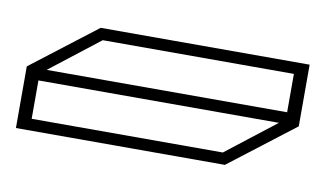

<svg xmlns="http://www.w3.org/2000/svg" viewBox="-34 -74 469 276"><g transform="rotate(10 200.0 64.5)"><path d="M0 146V56L95 -17H400V73L305 146ZM29 56H380V0H101ZM20 129H299L371 73H20Z"/></g></svg>

Font: Imposible
Style: Regular
Weight: 400
Designer: Rodrigo Fuenzalida
Foundry: fragTYPE
Version: Version 1.000